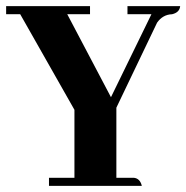

<svg xmlns="http://www.w3.org/2000/svg" viewBox="-22 -606 607 626"><path d="M440.4 0Q434.6 -24.4 414.1 -26.4H357.4V-254.9L490.2 -532.2Q508.8 -558.6 539.1 -559.6Q563.5 -565.4 565.4 -585.9H393.6V-559.6H471.7L339.8 -289.1L197.3 -559.6H271.5V-585.9H-2V-559.6H43.9L220.7 -248V-26.4H137.7V0Z"/></svg>

Font: Abhaya Libre ExtraBold
Style: Regular
Weight: 800
Designer: Pushpananda Ekanayake, Sol Matas, Pathum Egodawatta
Foundry: Mooniak
Version: Version 1.050 ; ttfautohint (v1.6)